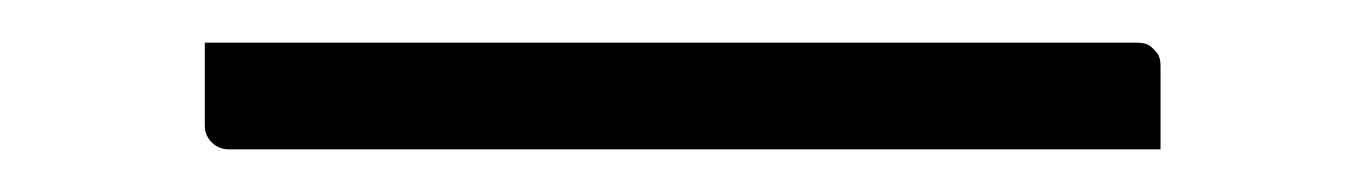

<svg xmlns="http://www.w3.org/2000/svg" viewBox="-20 80 640 90"><path d="M76 100H513Q517 100 519 101.5Q521 103 522.5 105Q524 107 524 111Q524 121 524 130.5Q524 140 524 150H87Q84 150 81.5 148.5Q79 147 77.5 144.5Q76 142 76 139Q76 129 76 119.5Q76 110 76 100Z"/></svg>

Font: Recursive Sans Linear Light
Style: Regular
Weight: 300
Version: Version 1.085